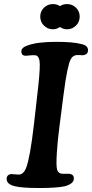

<svg xmlns="http://www.w3.org/2000/svg" viewBox="-20 -919 455 948"><path d="M241.2 -898.9Q261.2 -898.9 275.9 -888.7Q290.5 -898.9 311 -898.9Q336.9 -898.9 355.2 -880.9Q373.5 -862.8 373.5 -836.9Q373.5 -811 355.2 -792.7Q336.9 -774.4 311 -774.4Q292 -774.4 275.9 -785.6Q259.8 -774.4 241.2 -774.4Q215.3 -774.4 197 -792.7Q178.7 -811 178.7 -836.9Q178.7 -862.8 197 -880.9Q215.3 -898.9 241.2 -898.9ZM147.5 -304.2 163.6 -445.8Q177.2 -560.5 176.5 -601.6Q175.8 -642.6 155.3 -646Q145 -647.5 125.5 -645.3Q106 -643.1 101.6 -644Q85.4 -646.5 85.4 -665.5Q85.4 -684.6 118.2 -695.3Q166.5 -712.4 257.3 -712.4Q342.3 -712.4 380.4 -701.7Q414.6 -695.3 414.6 -670.9Q414.6 -651.9 395 -647Q389.2 -645.5 373.8 -647Q358.4 -648.4 349.6 -645Q337.4 -641.1 329.3 -626.7Q321.3 -612.3 312.5 -570.6Q303.7 -528.8 293.5 -449.7L274.4 -301.3Q264.2 -224.6 260.5 -162.4Q256.8 -100.1 261.7 -82.5Q266.1 -65.9 280.8 -62Q291 -60.1 304.7 -60.8Q318.4 -61.5 325.2 -60.5Q344.7 -56.6 344.7 -37.6Q344.7 -23.4 331.8 -13.7Q318.8 -3.9 297.9 1Q259.8 9.3 174.3 9.3Q87.9 9.3 53.2 0.5Q12.7 -9.3 12.7 -35.6Q12.7 -53.7 29.3 -58.6Q36.6 -60.5 53.2 -58.3Q69.8 -56.2 78.6 -57.6Q98.1 -62 108.9 -89.4Q128.4 -140.1 147.5 -304.2Z"/></svg>

Font: Cooper* SemiBold
Style: Italic
Weight: 600
Italic angle: -7°
Designer: Owen Earl
Foundry: indestructible type*
Version: Version 0.001